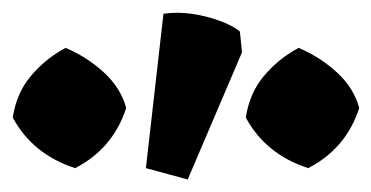

<svg xmlns="http://www.w3.org/2000/svg" viewBox="-130 -815 588 304"><path d="M167.2 -530.8 101 -548.8 128.8 -793.2Q151.2 -796.5 174.5 -793Q197.8 -789.5 217.8 -782.1Q237.8 -774.8 249.8 -765.2L253.2 -732.2ZM-11 -548.8Q-78.2 -570.5 -109.8 -628.8Q-104 -667.5 -81.2 -694.6Q-58.5 -721.8 -26.2 -739.2Q7.2 -725.2 34.2 -700.6Q61.2 -676 69.8 -644Q48.8 -579.5 -11 -548.8ZM358 -548.8Q290.8 -570.5 259.2 -628.8Q265 -667.5 287.8 -694.6Q310.5 -721.8 342.8 -739.2Q376.2 -725.2 403.2 -700.6Q430.2 -676 438.8 -644Q417.8 -579.5 358 -548.8Z"/></svg>

Font: Eczar
Style: Regular
Weight: 400
Designer: Vaibhav Singh
Foundry: Rosetta Type Foundry
Version: Version 2.000